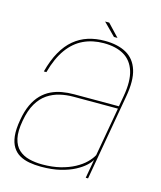

<svg xmlns="http://www.w3.org/2000/svg" viewBox="-104 -756 702 836"><g transform="rotate(15 246.5 -337.5)"><path d="M159.5 4Q209 4 246.5 -5.2Q284 -14.5 310.8 -28.8Q337.5 -43 353.5 -58Q369.5 -73 375.5 -85L360.5 0H371L439 -387Q452.5 -462 437.8 -508.2Q423 -554.5 384.5 -576Q346 -597.5 287 -597.5Q246.5 -597.5 212 -586.5Q177.5 -575.5 149.2 -552Q121 -528.5 99.8 -491Q78.5 -453.5 64.5 -400H76Q94 -466 123.8 -507Q153.5 -548 194.2 -567.2Q235 -586.5 285.5 -586.5Q340.5 -586.5 376.5 -565.5Q412.5 -544.5 426.5 -500.2Q440.5 -456 428 -386L419.5 -338H217Q189.5 -338 163.8 -333.5Q138 -329 115 -318Q92 -307 73 -287.8Q54 -268.5 40.2 -239.2Q26.5 -210 19.5 -168.5Q12 -126 15.2 -96Q18.5 -66 30.8 -46.5Q43 -27 62.2 -16Q81.5 -5 106.2 -0.5Q131 4 159.5 4ZM162 -7Q130 -7 102.5 -14Q75 -21 55.8 -38.5Q36.5 -56 29.2 -87.5Q22 -119 31 -168.5Q39.5 -217 58 -248.2Q76.5 -279.5 102.2 -296.5Q128 -313.5 157.2 -320.2Q186.5 -327 216.5 -327H418L379 -107Q370 -90 352 -72.2Q334 -54.5 306.8 -39.8Q279.5 -25 243.5 -16Q207.5 -7 162 -7ZM320.5 -624H336.5L284.5 -679H266Z"/></g></svg>

Font: Anybody UltraCondensed Thin Thin
Style: Italic
Weight: 250
Italic angle: -10°
Version: Version 1.111